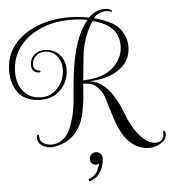

<svg xmlns="http://www.w3.org/2000/svg" viewBox="-70 -664 836 924"><g transform="rotate(-5 348.0 -201.5)"><path d="M627 73Q573 73 532 33.5Q491 -6 466 -87L434 -191Q408 -254 360 -260L336 -263Q328 -131 306 -79Q268 13 167 28Q165 28 162 29H157Q131 29 111 15Q91 1 91 -24Q91 -37 98 -37Q103 -37 103 -22Q103 -4 123 7Q140 16 159 16Q217 16 248 -47Q259 -70 268 -103.5Q277 -137 282 -180Q284 -210 287 -240Q290 -270 293 -300Q314 -487 383 -566Q361 -571 340 -572.5Q319 -574 299 -574Q220 -574 155 -545.5Q90 -517 52 -465.5Q14 -414 14 -343Q14 -288 45 -251.5Q76 -215 131 -215Q164 -215 189.5 -233Q215 -251 229.5 -280Q244 -309 244 -341Q244 -379 222 -405.5Q200 -432 163 -432Q139 -432 121 -415.5Q103 -399 103 -375Q103 -362 110.5 -353Q118 -344 130 -344Q136 -344 136 -340Q136 -335 131 -335Q114 -335 103.5 -344.5Q93 -354 93 -373Q93 -403 113 -421.5Q133 -440 163 -440Q207 -440 234.5 -411.5Q262 -383 262 -339Q262 -302 245 -271Q228 -240 198 -221.5Q168 -203 128 -203Q55 -203 20.5 -245.5Q-14 -288 -14 -352Q-14 -427 28.5 -479.5Q71 -532 141 -559.5Q211 -587 292 -587Q317 -587 341.5 -584.5Q366 -582 391 -577Q426 -612 470 -612Q487 -612 495.5 -607Q504 -602 504 -599Q504 -595 502 -595Q497 -597 490.5 -599Q484 -601 477 -601Q438 -601 414 -572Q428 -569 449.5 -561.5Q471 -554 494 -542.5Q517 -531 533 -513Q568 -473 568 -422Q568 -346 499 -305Q442 -272 360 -272Q459 -267 521 -103Q543 -45 572 -6Q616 51 659 51Q699 51 699 5Q699 -4 703 -4Q710 -4 710 14Q710 32 697 45Q684 58 665 65.5Q646 73 627 73ZM337 -278Q355 -279 371.5 -281Q388 -283 402 -286Q458 -298 492 -335Q531 -376 531 -429Q531 -529 407 -559Q368 -502 353 -424Q351 -414 347 -377Q343 -340 337 -278ZM324 209 321 198Q353 186 364.5 163Q376 140 379 125Q373 131 363 131Q353 131 344.5 124Q336 117 336 103Q336 89 345 80Q354 71 367 71Q378 71 388 78.5Q398 86 398 104Q398 118 392 139.5Q386 161 370 180.5Q354 200 324 209Z"/></g></svg>

Font: Updock
Style: Regular
Weight: 400
Designer: Robert E. Leuschke
Foundry: Robert E. Leuschke
Version: Version 1.010; ttfautohint (v1.8.4.7-5d5b)